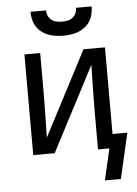

<svg xmlns="http://www.w3.org/2000/svg" viewBox="-60 -796 721 1007"><g transform="rotate(-5 300.0 -292.5)"><path d="M300 -610Q280 -610 259.5 -613Q239 -616 220.5 -623Q202 -630 185.5 -643Q169 -656 158.5 -673Q148 -690 143.5 -710Q139 -730 139 -750H221Q221 -735 227 -721.5Q233 -708 244.5 -699Q256 -690 270.5 -687Q285 -684 300 -684Q315 -684 329.5 -687Q344 -690 355.5 -699Q367 -708 373 -721.5Q379 -735 379 -750H461Q461 -730 456.5 -710Q452 -690 441.5 -673Q431 -656 414.5 -643Q398 -630 379.5 -623Q361 -616 340.5 -613Q320 -610 300 -610ZM535 165H451L489 0H429V-212Q429 -270 430.5 -328.5Q432 -387 433 -445L201 0H88V-530H171V-318Q171 -260 169.5 -201.5Q168 -143 167 -85L399 -530H512V-74H590Z"/></g></svg>

Font: Iosevka Curly Extended
Style: Regular
Weight: 400
Width: 7
Monospace: yes
Designer: Belleve Invis
Foundry: Belleve Invis
Version: Version 11.1.0; ttfautohint (v1.8.3)